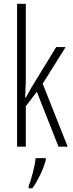

<svg xmlns="http://www.w3.org/2000/svg" viewBox="-20 -780 387 1021"><path d="M132.3 210.9Q142.6 184.1 154.8 137.7Q166.5 93.8 169.4 61H223.6V70.8Q213.4 108.9 192.9 151.4Q172.4 193.4 152.3 221.2H132.3ZM118.2 -262.2 147.9 -315.9 278.8 -529.8H329.1L207 -335L339.8 0H291L175.8 -292L117.2 -214.8V0H70.8V-759.8H117.2V-351.1L113.8 -262.2Z"/></svg>

Font: Germano
Style: Regular
Weight: 300
Width: 3
Foundry: Ascender Corporation
Version: Version 1.10; ttfautohint (v1.5)